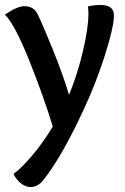

<svg xmlns="http://www.w3.org/2000/svg" viewBox="-20 -505 506 775"><path d="M103 250Q83 250 64.5 235.1Q45.9 220.2 34.2 196.8Q62 178.2 106.9 126.2Q151.9 74.2 192.9 5.9Q155.8 -117.2 97.4 -262.2Q39.1 -407.2 0 -445.8Q48.8 -480 79.1 -480Q117.2 -480 132.8 -445.8Q154.8 -399.9 193.8 -303.5Q232.9 -207 258.8 -122.1Q293 -206.1 314.9 -299.1Q336.9 -392.1 336.9 -449.2Q336.9 -466.8 335 -479Q357.9 -484.9 386.2 -484.9Q439.9 -484.9 439.9 -442.9Q439.9 -397 404.1 -283.9Q368.2 -170.9 318.8 -64.9Q229 129.9 153.8 223.1Q131.8 250 103 250Z"/></svg>

Font: Sukar
Style: Bold
Weight: 700
Designer: Dario Muhafara - Ghiath Alsory
Foundry: Dario Muhafara - Ghiath Alsory
Version: Version 1.00 March 27, 2016, initial release